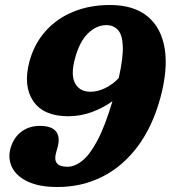

<svg xmlns="http://www.w3.org/2000/svg" viewBox="-20 -734 683 768"><path d="M210 14Q137.5 14 92 -7.2Q46.5 -28.5 28.8 -63.5Q11 -98.5 21.5 -139Q33.5 -183 65 -206.8Q96.5 -230.5 139 -230.5Q187 -230.5 204.2 -208Q221.5 -185.5 210.5 -145.5L204 -122Q189 -67 249.5 -67Q279.5 -67 309.8 -91.5Q340 -116 370.2 -173.2Q400.5 -230.5 430 -329.5Q392.5 -302 346.8 -285.5Q301 -269 253 -269Q154.5 -269 113.2 -329.2Q72 -389.5 97.5 -487Q116 -556.5 160.5 -607.5Q205 -658.5 271.2 -686.2Q337.5 -714 420 -714Q514.5 -714 569.8 -668.8Q625 -623.5 638.8 -539.8Q652.5 -456 621 -341Q589.5 -226.5 530 -147.2Q470.5 -68 389 -27Q307.5 14 210 14ZM280 -500.5Q262 -434 280.5 -400.5Q299 -367 342 -367Q371 -367 401.5 -382Q432 -397 455 -422Q473 -502.5 471.2 -548.5Q469.5 -594.5 452 -614Q434.5 -633.5 405.5 -633.5Q366 -633.5 332 -600.5Q298 -567.5 280 -500.5Z"/></svg>

Font: Fraunces 72pt SuperSoft
Style: Bold Italic
Weight: 700
Italic angle: -16°
Version: Version 1.000;[0bf87f6ff]